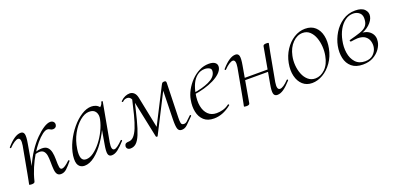

<svg xmlns="http://www.w3.org/2000/svg" viewBox="-7 -938 3032 1481"><g transform="rotate(-20 1509.0 -197.5)"><path d="M109 -6 96 -7Q106 -69 131 -127Q156 -185 188.5 -234Q221 -283 256.5 -319Q292 -355 324 -375.5Q356 -396 379 -396Q395 -396 404.5 -386.5Q414 -377 413 -363Q412 -350 403.5 -342.5Q395 -335 382 -335Q369 -335 359.5 -342Q350 -349 338 -349Q321 -349 296.5 -330.5Q272 -312 244.5 -279.5Q217 -247 191 -204Q165 -161 143.5 -110.5Q122 -60 109 -6ZM83 8Q70 8 66 6.5Q62 5 62 2Q62 -1 67.5 -24.5Q73 -48 77 -74L118 -297Q128 -358 101 -358Q89 -358 70 -346Q51 -334 29 -311Q26 -307 21.5 -311.5Q17 -316 21 -319Q54 -357 82.5 -376Q111 -395 136 -395Q159 -395 164.5 -373.5Q170 -352 160 -297L109 -6Q107 8 83 8ZM322 11Q302 11 292 -2Q282 -15 279.5 -41Q277 -67 277 -106Q277 -134 273.5 -156.5Q270 -179 258 -193Q246 -207 221 -207Q205 -207 185 -200L184 -212Q204 -220 220 -223Q236 -226 249 -226Q280 -226 295.5 -210Q311 -194 316.5 -168Q322 -142 322 -113Q322 -64 325.5 -45Q329 -26 342 -26Q354 -26 370 -36.5Q386 -47 408 -68Q412 -72 416 -67.5Q420 -63 416 -60Q391 -29 369.5 -9Q348 11 322 11Z M515 13Q483 13 466.5 -11Q450 -35 457 -91Q465 -146 491.5 -200.5Q518 -255 555.5 -300Q593 -345 635.5 -372Q678 -399 717 -399Q735 -399 752 -392.5Q769 -386 781 -371Q793 -356 795 -332L757 -357Q768 -359 784 -373.5Q800 -388 803 -407Q805 -410 810.5 -409Q816 -408 815 -406L757 -89Q747 -28 773 -28Q785 -28 803 -41.5Q821 -55 843 -77Q846 -80 850 -76Q854 -72 851 -69Q818 -32 791.5 -11.5Q765 9 739 9Q716 9 710.5 -12.5Q705 -34 715 -89L739 -229L755 -246Q724 -172 683.5 -113Q643 -54 599.5 -20.5Q556 13 515 13ZM544 -30Q573 -30 604.5 -52.5Q636 -75 665.5 -112Q695 -149 717 -194Q739 -239 748 -283Q756 -318 740.5 -343Q725 -368 686 -367Q650 -366 611.5 -334Q573 -302 543.5 -248.5Q514 -195 504 -127Q497 -80 506 -55Q515 -30 544 -30Z M1314 9Q1290 9 1282.5 -12.5Q1275 -34 1276 -89L1282 -353L1309 -378L1121 -9Q1120 -6 1114 -7Q1108 -8 1107 -12L1046 -304Q1039 -335 1028.5 -350.5Q1018 -366 999 -366Q990 -366 981 -363Q972 -360 963 -351Q959 -347 954.5 -350.5Q950 -354 954 -358Q972 -376 991.5 -384.5Q1011 -393 1030 -393Q1050 -393 1065 -379.5Q1080 -366 1086 -338L1142 -62L1118 -39L1285 -366Q1292 -380 1296.5 -384Q1301 -388 1313 -388Q1321 -388 1324.5 -384.5Q1328 -381 1328 -372L1320 -89Q1319 -60 1322.5 -44Q1326 -28 1345 -28Q1359 -28 1370.5 -38.5Q1382 -49 1409 -75Q1412 -79 1416 -74.5Q1420 -70 1417 -67Q1381 -31 1360.5 -11Q1340 9 1314 9ZM893 9Q877 9 868.5 0Q860 -9 862 -23Q865 -37 874 -41.5Q883 -46 896 -46Q920 -46 939 -66Q958 -86 974 -125.5Q990 -165 1005.5 -225Q1021 -285 1039 -365L1056 -361Q1032 -254 1013.5 -182.5Q995 -111 977.5 -69Q960 -27 940 -9Q920 9 893 9Z M1578 12Q1526 12 1496 -15.5Q1466 -43 1456.5 -88Q1447 -133 1457 -185Q1463 -222 1483.5 -260Q1504 -298 1534.5 -329.5Q1565 -361 1602.5 -380Q1640 -399 1682 -399Q1717 -399 1734 -384.5Q1751 -370 1746 -345Q1741 -322 1718.5 -300.5Q1696 -279 1660.5 -261.5Q1625 -244 1581.5 -231.5Q1538 -219 1491 -213L1493 -226Q1571 -237 1624.5 -261.5Q1678 -286 1688 -324Q1696 -352 1678 -362Q1660 -372 1639 -372Q1603 -372 1576 -351Q1549 -330 1532.5 -295Q1516 -260 1509 -218Q1498 -161 1506.5 -116.5Q1515 -72 1541.5 -46Q1568 -20 1611 -20Q1636 -20 1662.5 -27Q1689 -34 1714 -53Q1717 -55 1720.5 -51Q1724 -47 1721 -44Q1683 -14 1648 -1Q1613 12 1578 12Z M1846 8Q1833 8 1829 6.5Q1825 5 1825 2Q1825 -1 1830.5 -24.5Q1836 -48 1840 -74L1881 -297Q1891 -358 1864 -358Q1852 -358 1833 -346Q1814 -334 1792 -311Q1789 -307 1784.5 -311.5Q1780 -316 1784 -319Q1817 -357 1845.5 -376Q1874 -395 1899 -395Q1922 -395 1927.5 -373.5Q1933 -352 1923 -297L1872 -6Q1870 8 1846 8ZM1881 -184 1885 -202H2115L2112 -184ZM2099 8Q2075 8 2069.5 -14Q2064 -36 2074 -90L2126 -381Q2128 -395 2151 -395Q2165 -395 2168.5 -393.5Q2172 -392 2172 -389Q2172 -386 2167 -363Q2162 -340 2157 -313L2116 -90Q2106 -29 2134 -29Q2160 -29 2205 -76Q2209 -80 2213 -76Q2217 -72 2213 -68Q2180 -31 2152.5 -11.5Q2125 8 2099 8Z M2383 14Q2337 14 2306.5 -13.5Q2276 -41 2264.5 -88Q2253 -135 2264 -193Q2275 -251 2305.5 -297.5Q2336 -344 2379.5 -371.5Q2423 -399 2472 -399Q2523 -399 2554 -370.5Q2585 -342 2595 -295Q2605 -248 2594 -193Q2582 -131 2549 -84Q2516 -37 2472 -11.5Q2428 14 2383 14ZM2418 -11Q2462 -11 2499 -47Q2536 -83 2548 -149Q2555 -184 2552.5 -223Q2550 -262 2537.5 -296.5Q2525 -331 2501.5 -353Q2478 -375 2443 -375Q2398 -375 2360.5 -337Q2323 -299 2310 -236Q2302 -199 2305 -160Q2308 -121 2321.5 -87Q2335 -53 2359.5 -32Q2384 -11 2418 -11Z M2800 14Q2742 14 2708.5 -14.5Q2675 -43 2665 -89.5Q2655 -136 2665 -188Q2675 -240 2704 -288.5Q2733 -337 2779 -368Q2825 -399 2883 -399Q2936 -399 2959.5 -374.5Q2983 -350 2977 -318Q2971 -285 2937.5 -254Q2904 -223 2848 -209L2863 -220Q2916 -220 2945 -189.5Q2974 -159 2966 -113Q2962 -85 2941.5 -55.5Q2921 -26 2885.5 -6Q2850 14 2800 14ZM2824 -4Q2868 -4 2892.5 -28.5Q2917 -53 2922 -84Q2926 -108 2919 -133Q2912 -158 2890.5 -174.5Q2869 -191 2828 -191Q2816 -191 2804 -189Q2792 -187 2775 -185Q2768 -184 2765.5 -190.5Q2763 -197 2770 -199Q2823 -213 2857 -224.5Q2891 -236 2908.5 -254Q2926 -272 2929 -303Q2934 -343 2913 -362.5Q2892 -382 2860 -382Q2824 -382 2794 -360Q2764 -338 2743 -300.5Q2722 -263 2713 -216Q2702 -164 2709.5 -115.5Q2717 -67 2745.5 -35.5Q2774 -4 2824 -4Z"/></g></svg>

Font: Cormorant Light
Style: Italic
Weight: 300
Italic angle: -10°
Designer: Christian Thalmann (Catharsis Fonts)
Foundry: Catharsis Fonts
Version: Version 4.000